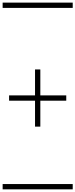

<svg xmlns="http://www.w3.org/2000/svg" viewBox="-20 -990 570 1453"><path d="M245.1 -464.4H285.2V-268.1H481.4V-228H285.2V-31.7H245.1V-228H48.8V-268.1H245.1ZM0 402.8H530.3V442.9H0ZM0 -970.2H530.3V-930.2H0Z"/></svg>

Font: AzarMehrMSRS1
Style: Regular
Weight: 1
Designer: Amin Abedi
Version: Version 1.00